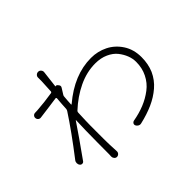

<svg xmlns="http://www.w3.org/2000/svg" viewBox="-167 -1043 1334 1334"><g transform="rotate(-45 500.0 -376.0)"><path d="M349.6 -622.1Q358.4 -625 364.3 -618.2L369.1 -612.3Q380.9 -599.6 372.1 -585.9Q349.6 -549.8 344.7 -542Q340.8 -536.1 340.8 -528.3Q339.8 -516.6 337.9 -493.2Q335.9 -469.7 335.9 -458Q335 -456.1 336.9 -455.1Q338.9 -454.1 340.8 -456.1Q496.1 -587.9 662.1 -587.9Q727.5 -587.9 784.7 -559.6Q841.8 -531.2 878.4 -475.1Q915 -418.9 915 -342.8Q915 -276.4 891.6 -221.7Q866.2 -166 820.8 -127Q775.4 -87.9 717.3 -62Q659.2 -36.1 586.9 -19.5Q575.2 -16.6 564.5 -22.5Q553.7 -28.3 548.8 -39.1Q544.9 -48.8 549.8 -57.6Q554.7 -66.4 564.5 -68.4Q626 -79.1 677.7 -100.1Q729.5 -121.1 772.9 -154.3Q816.4 -187.5 840.8 -237.3Q865.2 -286.1 865.2 -346.7Q865.2 -378.9 853 -410.6Q840.8 -442.4 817.4 -472.2Q793.9 -502 752 -521Q710 -540 656.2 -540Q572.3 -540 490.2 -501Q408.2 -461.9 335.9 -394.5Q331.1 -388.7 331.1 -381.8Q327.1 -291 327.1 -253.9Q327.1 -237.3 327.1 -203.1Q327.1 -183.6 327.1 -169.9Q327.1 -161.1 327.1 -155.3Q327.1 -141.6 327.1 -116.7Q327.1 -91.8 328.1 -70.8Q329.1 -49.8 330.1 -25.4L331.1 -2.9Q332 8.8 323.7 17.6Q315.4 26.4 303.7 26.4Q293 26.4 285.2 17.6Q277.3 8.8 277.3 -2.9Q278.3 -13.7 278.3 -24.4Q278.3 -73.2 278.8 -142.1Q279.3 -210.9 280.3 -258.8Q280.3 -276.4 283.2 -353.5Q284.2 -355.5 282.7 -356Q281.2 -356.4 280.3 -354.5Q221.7 -266.6 116.2 -119.1Q110.4 -110.4 99.6 -110.4Q88.9 -110.4 83 -118.2Q75.2 -127.9 75.2 -140.6Q75.2 -153.3 83 -163.1Q205.1 -321.3 285.2 -444.3Q289.1 -451.2 290 -458Q291 -473.6 293 -506.8Q294.9 -540 296.9 -556.6Q296.9 -559.6 294.9 -561.5Q293 -563.5 290 -563.5Q267.6 -559.6 206.1 -551.8Q144.5 -543.9 124 -541Q112.3 -539.1 103.5 -546.4Q94.7 -553.7 93.8 -565.4Q92.8 -576.2 100.1 -584.5Q107.4 -592.8 119.1 -592.8Q127 -592.8 142.6 -593.8Q212.9 -598.6 293 -611.3Q299.8 -612.3 300.8 -619.1Q305.7 -715.8 305.7 -716.8Q305.7 -738.3 305.7 -749Q304.7 -761.7 313.5 -770.5Q322.3 -779.3 334 -779.3Q334 -779.3 335 -779.3Q347.7 -779.3 356 -769Q364.3 -758.8 362.3 -746.1Q356.4 -704.1 347.7 -623Q347.7 -623 348.1 -622.6Q348.6 -622.1 349.6 -622.1Z"/></g></svg>

Font: Gen Jyuu Gothic Light
Style: Regular
Weight: 200
Designer: [Source Han Sans]
Ryoko NISHIZUKA  (kana & ideographs); Paul D. Hunt (Latin, Greek & Cyrillic); Wenlong ZHANG  (bopomofo
Version: Version 1.002.20150607